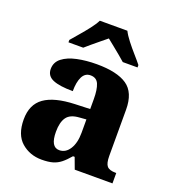

<svg xmlns="http://www.w3.org/2000/svg" viewBox="-140 -873 894 990"><g transform="rotate(20 307.0 -378.0)"><path d="M200 10Q135 10 89 -30Q43 -70 43 -154Q43 -236 98 -275Q153 -314 265 -318L347 -321V-375Q347 -428 335 -456.5Q323 -485 290 -485Q260 -485 245.5 -456Q231 -427 231 -377Q158 -377 121.5 -392.5Q85 -408 85 -446Q85 -483 114.5 -506Q144 -529 193 -539.5Q242 -550 301 -550Q412 -550 467 -512.5Q522 -475 522 -381V-128Q522 -87 535 -72Q548 -57 582 -57H586V0H379L356 -62H347Q324 -35 304.5 -19.5Q285 -4 261 3Q237 10 200 10ZM269 -67Q304 -67 325.5 -101Q347 -135 347 -191V-264L310 -261Q260 -258 240.5 -230.5Q221 -203 221 -151Q221 -67 269 -67ZM124 -619Q140 -638 162.5 -664Q185 -690 206 -717Q227 -744 238 -766H389Q400 -744 421 -717Q442 -690 465 -664Q488 -638 503 -619V-606H422Q410 -617 390 -633.5Q370 -650 349 -667Q328 -684 313 -696Q298 -684 277.5 -667Q257 -650 237 -633.5Q217 -617 205 -606H124Z"/></g></svg>

Font: Noto Serif Tamil ExtraBold
Style: Regular
Weight: 800
Designer: Indian Type Foundry, Tom Grace, and the Monotype Design Team
Foundry: Monotype Imaging Inc.
Version: Version 2.004; ttfautohint (v1.8.4.7-5d5b)